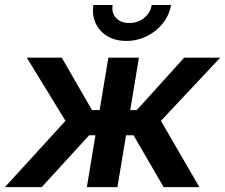

<svg xmlns="http://www.w3.org/2000/svg" viewBox="-48 -765 920 785"><path d="M-27.8 0 219.7 -271 61.5 -529.3H204.6L328.1 -314.9H359.4L395 -529.3H520L484.4 -314.9H511.2L705.1 -529.3H852.5L609.9 -271L767.1 0H621.1L498 -211.9H467.3L432.1 0H307.1L342.3 -211.9H316.4L122.6 0ZM468.3 -597.7Q423.3 -597.7 390.6 -617.4Q357.9 -637.2 342.8 -670.4Q327.6 -703.6 334 -744.6H412.6Q407.2 -712.4 426.5 -691.7Q445.8 -670.9 480.5 -670.9Q503.9 -670.9 523.4 -680.4Q543 -689.9 555.9 -706.5Q568.8 -723.1 572.3 -744.6H651.4Q644.5 -703.6 618.2 -670.2Q591.8 -636.7 552.5 -617.2Q513.2 -597.7 468.3 -597.7Z"/></svg>

Font: Inter 24pt SemiBold
Style: Italic
Weight: 600
Italic angle: -9.3988°
Designer: Rasmus Andersson
Foundry: rsms
Version: Version 4.001;git-66647c0bb